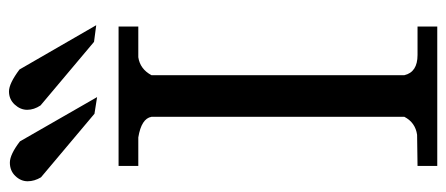

<svg xmlns="http://www.w3.org/2000/svg" viewBox="-310 -708 1017 438"><g transform="rotate(-90 199.0 -488.5)"><path d="M260 -953 361 -778 323 -783 178 -905Q168 -920 168 -935.5Q168 -951 180 -964Q192 -977 210 -977Q228 -977 260 -953ZM96 -952 197 -776 159 -782 14 -904Q5 -919 5 -934.5Q5 -950 17 -962.5Q29 -975 47.5 -975Q66 -975 96 -952ZM247 -75Q254 -45 293 -45H358V0H40V-45L111 -46Q139 -50 152 -75V-652Q148 -675 105 -682H40V-727H358V-682H288Q261 -678 247 -652Z"/></g></svg>

Font: Sawarabi Mincho
Style: Regular
Weight: 400
Version: Version 1.00